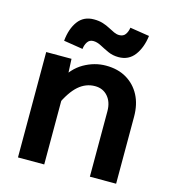

<svg xmlns="http://www.w3.org/2000/svg" viewBox="-115 -879 880 975"><g transform="rotate(15 325.0 -392.0)"><path d="M447 0V-344Q447 -392 421.5 -421.5Q396 -451 354 -451Q306 -451 267.5 -417.5Q229 -384 194 -308L174 -434Q210 -503 265.5 -534.5Q321 -566 381 -566Q444 -566 489.5 -539Q535 -512 560 -464.5Q585 -417 585 -352V0ZM69 0V-554H202L207 -447V0ZM243 -617 142 -633Q148 -697 177.5 -737Q207 -777 261 -777Q288 -777 308.5 -770.5Q329 -764 345.5 -755Q362 -746 376.5 -739.5Q391 -733 404 -733Q426 -733 436.5 -748Q447 -763 450 -784L552 -768Q544 -705 513.5 -664.5Q483 -624 430 -624Q399 -624 374 -635.5Q349 -647 327.5 -658.5Q306 -670 286 -670Q266 -670 255.5 -654Q245 -638 243 -617Z"/></g></svg>

Font: Azeret Mono Thin SemiBold
Style: Regular
Weight: 600
Version: Version 1.002